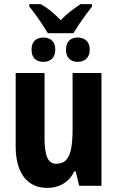

<svg xmlns="http://www.w3.org/2000/svg" viewBox="-20 -901 569 931"><path d="M212 -740Q198 -763 183.5 -785Q169 -807 154 -828Q139 -849 122 -869V-881H178Q204 -866 228.5 -846Q253 -826 274 -803Q297 -827 320.5 -845Q344 -863 370 -881H426V-869Q412 -851 396 -829.5Q380 -808 365 -785.5Q350 -763 336 -740ZM191 -601Q164 -601 148.5 -616Q133 -631 133 -660Q133 -690 148.5 -704.5Q164 -719 191 -719Q216 -719 232 -704.5Q248 -690 248 -660Q248 -631 232 -616Q216 -601 191 -601ZM356 -601Q331 -601 315.5 -616Q300 -631 300 -660Q300 -690 315.5 -704.5Q331 -719 356 -719Q382 -719 398.5 -704.5Q415 -690 415 -660Q415 -631 398.5 -616Q382 -601 356 -601ZM472 -547V0H364L347 -70H340Q327 -43 307.5 -25.5Q288 -8 263.5 1Q239 10 210 10Q161 10 127 -13Q93 -36 74.5 -81Q56 -126 56 -190V-547H196V-228Q196 -168 209 -137.5Q222 -107 252 -107Q285 -107 302 -126.5Q319 -146 325.5 -183.5Q332 -221 332 -275V-547Z"/></svg>

Font: Noto Sans Display Condensed
Style: Bold
Weight: 700
Width: 3
Designer: Monotype Design Team
Foundry: Monotype Imaging Inc.
Version: Version 2.003